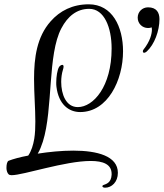

<svg xmlns="http://www.w3.org/2000/svg" viewBox="-20 -751 760 891"><path d="M467 120H468C498 120 527 94 527 51C527 -27 431 -52 320 -52C265 -52 207 -46 155 -38C165 -54 172 -73 179 -94C227 -247 200 -498 265 -620C294 -675 336 -710 394 -710C464 -710 498 -623 498 -526C498 -349 413 -254 341 -254C286 -254 264 -314 264 -371C264 -391 267 -411 272 -427C274 -433 275 -438 275 -442C275 -448 272 -450 269 -450C264 -450 257 -445 254 -440C246 -427 241 -395 241 -368C241 -361 241 -354 242 -348C252 -267 299 -231 352 -231C480 -231 551 -379 551 -513C551 -627 501 -731 392 -731C317 -731 258 -701 215 -652C151 -580 138 -483 138 -385C138 -317 144 -248 144 -187C144 -159 143 -132 139 -107C134 -78 126 -51 111 -29C73 -22 41 -13 20 -5C13 -2 10 13 10 26C10 31 10 35 11 39C13 48 17 59 26 61C28 61 31 62 34 62C88 62 281 -4 401 -4C458 -4 498 11 498 56V60C496 99 471 103 459 108C457 109 455 111 455 113C455 116 459 120 467 120ZM649 -506C652 -506 656 -508 661 -512C697 -545 720 -608 720 -662C720 -692 707 -717 667 -717C640 -717 619 -696 619 -669C619 -642 640 -621 667 -621C673 -621 679 -622 684 -624C684 -621 685 -618 685 -614C685 -594 677 -560 646 -521C644 -519 643 -516 643 -513C643 -509 645 -506 649 -506Z"/></svg>

Font: Style Script
Style: Regular
Weight: 400
Designer: Robert E. Leuschke
Foundry: Robert E. Leuschke
Version: Version 1.010